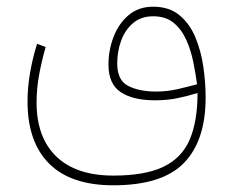

<svg xmlns="http://www.w3.org/2000/svg" viewBox="-20 -343 703 579"><path d="M321.8 215.8Q193.8 215.8 128.4 150.6Q63 85.4 63 -37.1Q63 -78.6 70.6 -123Q78.1 -167.5 91.8 -210.9L117.7 -201.2Q106 -160.6 98.1 -118.2Q90.3 -75.7 90.3 -34.2Q90.3 71.8 150.1 129.2Q210 186.5 321.8 186.5Q417.5 186.5 472.9 159.9Q528.3 133.3 552 78.1Q575.7 22.9 575.7 -62.5Q545.4 -53.2 514.9 -46.9Q484.4 -40.5 447.3 -40.5Q380.9 -40.5 344 -65.2Q307.1 -89.8 307.1 -147.9Q307.1 -191.9 322.5 -231.9Q337.9 -272 367.9 -297.4Q397.9 -322.8 441.9 -322.8Q490.2 -322.8 521.2 -297.1Q552.2 -271.5 569.3 -230.2Q586.4 -189 593.3 -141.1Q600.1 -93.3 600.1 -48.8Q600.1 81.1 534.7 148.4Q469.2 215.8 321.8 215.8ZM450.7 -66.9Q483.4 -66.9 514.6 -74Q545.9 -81.1 574.2 -88.9Q570.3 -119.1 563.2 -154.5Q556.2 -189.9 542.2 -221.7Q528.3 -253.4 504.2 -273.7Q480 -293.9 441.9 -293.9Q405.3 -293.9 381.1 -273.2Q356.9 -252.4 345.2 -220Q333.5 -187.5 333.5 -151.4Q333.5 -100.6 366.9 -83.7Q400.4 -66.9 450.7 -66.9Z"/></svg>

Font: Vazirmatn FD Thin
Style: Regular
Weight: 100
Designer: Saber Rastikerdar
Foundry: Saber Rastikerdar
Version: Version 33.003